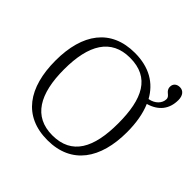

<svg xmlns="http://www.w3.org/2000/svg" viewBox="-194 -951 1141 1141"><g transform="rotate(45 377.0 -380.0)"><path d="M358 10C560 10 659 -136 659 -358C659 -436 647 -505 623 -560C699 -582 740 -633 740 -709C740 -747 721 -770 692 -770C665 -770 648 -754 648 -730C648 -691 686 -693 686 -663C686 -628 656 -596 610 -588C562 -675 479 -725 359 -725C158 -725 57 -585 57 -359C57 -132 156 10 358 10ZM358 -31C200 -31 130 -152 130 -358C130 -564 200 -684 359 -684C525 -684 585 -564 585 -358C585 -153 522 -31 358 -31Z"/></g></svg>

Font: Noto Serif Light
Style: Regular
Weight: 300
Designer: Monotype Design Team
Foundry: Monotype Imaging Inc.
Version: Version 2.013